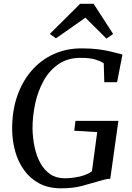

<svg xmlns="http://www.w3.org/2000/svg" viewBox="-20 -1014 718 1042"><path d="M311 8Q242.5 8 192.8 -18.8Q143 -45.5 110.8 -90.5Q78.5 -135.5 62.8 -191.5Q47 -247.5 46 -306Q44.5 -407 72.2 -489Q100 -571 150.8 -629.8Q201.5 -688.5 270.8 -720Q340 -751.5 422 -751.5Q475 -751.5 512.8 -746.5Q550.5 -741.5 577 -735.2Q603.5 -729 622 -724Q628 -722.5 633.5 -721Q639 -719.5 644.5 -718L615.5 -568H546L543 -671Q524 -683 495.8 -691.5Q467.5 -700 416.5 -700Q347.5 -700 298 -666.2Q248.5 -632.5 217.2 -576.5Q186 -520.5 171.2 -452.8Q156.5 -385 156.5 -317Q157.5 -265.5 167.5 -217.2Q177.5 -169 198.5 -130.2Q219.5 -91.5 252.2 -69Q285 -46.5 330.5 -46.5Q370.5 -46.5 411.8 -55.8Q453 -65 479 -84.5L507.5 -297L383 -304.5L389.5 -358H622.5L578.5 -44Q564 -44 545.8 -39Q527.5 -34 506.5 -28Q468.5 -17 422.8 -4.5Q377 8 311 8ZM250.5 -830 415 -993.5H488L594 -829.5L557.5 -804.5Q529 -833 500.5 -861.5Q472 -890 443.5 -918Q403.5 -890 363.8 -862Q324 -834 283.5 -806Z"/></svg>

Font: Merriweather 20pt
Style: Italic
Weight: 400
Italic angle: -7.8°
Version: Version 2.101